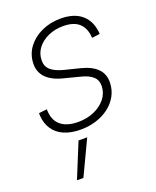

<svg xmlns="http://www.w3.org/2000/svg" viewBox="-145 -629 779 956"><g transform="rotate(-20 244.5 -150.5)"><path d="M201.2 10.7Q149.9 10.7 113 -5.1Q76.2 -21 55.7 -51.3Q35.2 -81.5 32.2 -123.5Q32.2 -128.4 32.2 -130.4Q32.2 -132.3 32.2 -137.7L75.2 -142.1Q75.2 -85.9 107.9 -57.6Q140.6 -29.3 201.7 -29.3Q247.6 -29.3 285.9 -45.9Q324.2 -62.5 347.4 -91.6Q370.6 -120.6 371.6 -157.7Q372.6 -188.5 351.8 -207.8Q331.1 -227.1 289.1 -237.3L205.6 -258.8Q146.5 -273.4 117.2 -304.2Q87.9 -335 89.8 -380.9Q91.8 -429.2 119.9 -465.8Q147.9 -502.4 193.4 -522.9Q238.8 -543.5 293 -543.5Q362.8 -543.5 402.6 -510.7Q442.4 -478 449.7 -418.5Q450.2 -414.6 450.4 -411.9Q450.7 -409.2 450.7 -404.8L408.7 -399.4Q406.2 -449.7 377.7 -476.8Q349.1 -503.9 292.5 -503.9Q249 -503.9 213.4 -488Q177.7 -472.2 156.2 -444.3Q134.8 -416.5 134.3 -380.9Q132.8 -349.1 154.5 -329.1Q176.3 -309.1 221.7 -297.4L303.7 -276.9Q360.8 -262.7 389.4 -233.2Q418 -203.6 416 -157.7Q414.6 -120.1 397.2 -89.1Q379.9 -58.1 350.1 -35.6Q320.3 -13.2 282 -1.2Q243.7 10.7 201.2 10.7ZM95.2 241.2 170.4 57.6H216.3L129.4 241.2Z"/></g></svg>

Font: Inter 20pt ExtraLight
Style: Italic
Weight: 250
Italic angle: -9.3988°
Version: Version 4.001;git-66647c0bb